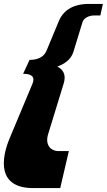

<svg xmlns="http://www.w3.org/2000/svg" viewBox="-21 -613 546 981"><path d="M97.1 -236C140.1 -236 160.8 -221 144 -183L28.9 92C-16.6 200 -34.3 348 148.7 348H286.7L330.7 159H279.7C233.7 159 209.2 123 224.8 73L304.6 -187C318.7 -233 299.6 -259 271.8 -273C308.8 -286 342.3 -309 354.4 -349L400.5 -500C406.6 -520 432.7 -534 459.7 -534H491.7L504.7 -593H433.7C338.7 -593 297.9 -548 280.7 -508L215.9 -352C202.1 -321 171 -307 130 -307Z"/></svg>

Font: Hussar Milosc
Style: Obl
Weight: 700
Foundry: Cannot Into Space Fonts
Version: Version 1.02